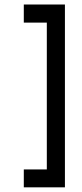

<svg xmlns="http://www.w3.org/2000/svg" viewBox="-20 -759 359 839"><path d="M84 -660.2V-739.3H263.7V59.6H84V-18.6H184.6V-660.2Z"/></svg>

Font: Allerta
Style: Medium
Weight: 500
Designer: Matt McInerney
Foundry: Matt McInerney
Version: Version 1.0